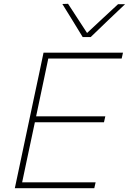

<svg xmlns="http://www.w3.org/2000/svg" viewBox="-20 -990 678 1010"><path d="M58 0Q71 -60.5 82.8 -116.8Q94.5 -173 108.5 -238.5L158 -472Q172.5 -539.5 184.5 -596.2Q196.5 -653 209 -713H627L620 -682H234Q223 -629.5 212.5 -579.5Q202 -529.5 190 -473L170 -378H534L527 -347H163.5L141 -241Q129 -184.5 118.2 -134Q107.5 -83.5 96.5 -31H483L476 0ZM415 -795Q388.5 -838.5 361.5 -882.5Q334.5 -926.5 308 -969L338 -970Q362.5 -932 387.8 -893.5Q413 -855 438 -816.5Q479.5 -855.5 519.5 -892.5Q559.5 -929.5 601 -968H638Q591.5 -924 547.2 -881.8Q503 -839.5 457 -795Z"/></svg>

Font: Commissioner Thin
Style: Italic
Weight: 100
Italic angle: -12°
Designer: Kostas Bartsokas
Foundry: Kostas Bartsokas
Version: Version 1.000; ttfautohint (v1.8.3)